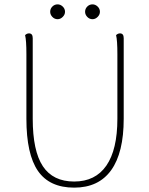

<svg xmlns="http://www.w3.org/2000/svg" viewBox="-20 -848 682 880"><path d="M547 -304Q547 -148 489.5 -68Q432 12 320 12Q207 12 154 -64.5Q101 -141 101 -304V-600Q101 -663 95 -687Q103 -695 113 -695Q130 -695 130 -673V-304Q130 -156 176.5 -86Q223 -16 320 -16Q417 -16 467.5 -89Q518 -162 518 -304V-600Q518 -663 512 -687Q520 -695 530 -695Q547 -695 547 -673ZM210 -794Q210 -808 220 -818Q230 -828 244 -828Q257 -828 267.5 -818Q278 -808 278 -794Q278 -781 267.5 -770.5Q257 -760 244 -760Q230 -760 220 -770.5Q210 -781 210 -794ZM370 -794Q370 -808 380 -818Q390 -828 404 -828Q417 -828 427.5 -818Q438 -808 438 -794Q438 -781 427.5 -770.5Q417 -760 404 -760Q390 -760 380 -770.5Q370 -781 370 -794Z"/></svg>

Font: Arima Madurai Thin
Style: Regular
Weight: 250
Designer: Joana Correia and Natanael Gama
Foundry: NDISCOVER
Version: Version 1.020; ttfautohint (v1.5) -l 7 -r 28 -G 50 -x 13 -D 